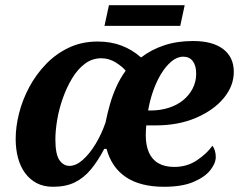

<svg xmlns="http://www.w3.org/2000/svg" viewBox="-20 -705 920 735"><path d="M183 10Q147 10 120.5 -4Q94 -18 76 -42.5Q58 -67 49 -100.5Q40 -134 40 -173Q40 -220 53 -271.5Q66 -323 92 -371.5Q118 -420 156 -459.5Q194 -499 243.5 -522.5Q293 -546 354 -546Q404 -546 445 -530.5Q486 -515 520 -485Q559 -515 608.5 -531.5Q658 -548 719 -548Q794 -548 834.5 -517Q875 -486 875 -430Q875 -376 836.5 -329.5Q798 -283 730.5 -254Q663 -225 577 -225H540Q539 -215 538.5 -205Q538 -195 538 -187Q538 -149 550 -121.5Q562 -94 586.5 -80Q611 -66 647 -66Q696 -66 734 -91.5Q772 -117 793 -147Q799 -140 802.5 -128.5Q806 -117 806 -104Q806 -80 785 -53.5Q764 -27 720.5 -8.5Q677 10 608 10Q517 10 462 -27Q407 -64 388 -135H379Q355 -89 328 -56.5Q301 -24 266.5 -7Q232 10 183 10ZM246 -70Q271 -70 297 -93Q323 -116 346 -154Q369 -192 384 -236Q391 -271 401 -306Q411 -341 426 -374Q441 -407 461 -434Q451 -448 424.5 -465Q398 -482 368 -482Q333 -482 305 -461Q277 -440 256 -405Q235 -370 220.5 -329Q206 -288 199 -246.5Q192 -205 192 -172Q192 -114 207.5 -92Q223 -70 246 -70ZM556 -282Q593 -282 625 -292Q657 -302 680.5 -321Q704 -340 717.5 -366Q731 -392 731 -423Q731 -454 718 -471Q705 -488 682 -488Q658 -488 636 -469.5Q614 -451 596 -421Q578 -391 565.5 -354.5Q553 -318 547 -282ZM380 -606 397 -685H687L670 -606Z"/></svg>

Font: Noto Serif
Style: Italic
Weight: 400
Italic angle: -12°
Designer: Monotype Design Team
Foundry: Monotype Imaging Inc.
Version: Version 2.013